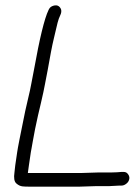

<svg xmlns="http://www.w3.org/2000/svg" viewBox="-20 -703 521 717"><path d="M341 -8H389L427 -10H434C441 -10 447 -13 453 -18C459 -23 462 -29 463 -36C464 -43 461 -49 457 -54C453 -59 448 -61 441 -61H434C423 -60 411 -59 397 -59H349L285 -57H84L88 -86C90 -100 92 -111 93 -120C94 -129 96 -139 98 -150C100 -161 104 -185 111 -221C118 -257 126 -289 133 -319C140 -349 145 -372 148 -389L158 -441C167 -491 174 -531 181 -559C188 -587 192 -607 195 -618C198 -629 201 -638 205 -646C209 -654 210 -662 208 -668C206 -674 201 -680 195 -682C189 -684 182 -683 175 -680C168 -677 164 -672 161 -665C146 -634 128 -560 107 -443L97 -391C94 -375 90 -355 84 -331C78 -307 71 -274 63 -233C55 -192 49 -165 47 -152C45 -139 43 -129 42 -120C41 -111 39 -99 37 -86L34 -59C31 -39 33 -25 41 -18C49 -11 56 -8 64 -7C72 -6 80 -6 89 -6H278Z"/></svg>

Font: AppleStorm
Style: Ita
Weight: 400
Foundry: Cannot Into Space Fonts
Version: Version 1.01